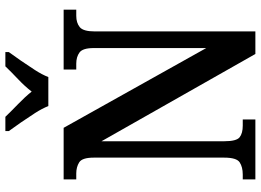

<svg xmlns="http://www.w3.org/2000/svg" viewBox="-148 -823 971 715"><g transform="rotate(-90 337.5 -465.5)"><path d="M27 0V-47H45Q73 -47 90.5 -58.5Q108 -70 108 -116V-602Q108 -645 90.5 -656Q73 -667 49 -667H27V-714H219L516 -183V-602Q516 -643 499.5 -655Q483 -667 458 -667H436V-714H659V-667H636Q610 -667 594 -654Q578 -641 578 -598V0H494L169 -573V-116Q169 -70 184 -58.5Q199 -47 227 -47H250V0ZM300 -771Q291 -794 274 -820.5Q257 -847 239 -873Q221 -899 207 -918V-931H260Q280 -910 307 -884Q334 -858 354 -833Q373 -858 400.5 -884Q428 -910 448 -931H501V-918Q487 -899 469 -873Q451 -847 434 -820.5Q417 -794 408 -771Z"/></g></svg>

Font: Noto Serif Myanmar Cond SemBd
Style: Regular
Weight: 600
Width: 3
Designer: Ben Mitchell and the Monotype Design Team
Foundry: Monotype Imaging Inc.
Version: Version 2.106; ttfautohint (v1.8.4.7-5d5b)